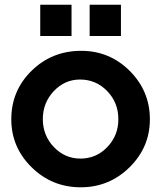

<svg xmlns="http://www.w3.org/2000/svg" viewBox="-20 -783 685 816"><path d="M28 -276Q28 -398 114.5 -482.5Q201 -567 325 -567Q446 -567 531.5 -481.5Q617 -396 617 -276Q617 -157 530.5 -72Q444 13 323 13Q201 13 114.5 -72Q28 -157 28 -276ZM322 -109Q389 -109 436 -158Q483 -207 483 -276Q483 -347 435.5 -396Q388 -445 320 -445Q255 -445 208.5 -395.5Q162 -346 162 -277Q162 -207 209 -158Q256 -109 322 -109ZM151 -630V-763H284V-630ZM361 -630V-763H494V-630Z"/></svg>

Font: Involve
Style: Bold
Weight: 700
Designer: Stefan Peev
Foundry: Context Ltd.
Version: Version 1.001